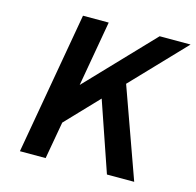

<svg xmlns="http://www.w3.org/2000/svg" viewBox="-103 -806 930 913"><g transform="rotate(15 362.5 -350.0)"><path d="M72.4 0 195.4 -700H322L265.4 -377.8L572.8 -700H725L477.2 -440.4L635 0H500.8L383.2 -342.4L231.6 -183.4L199 0Z"/></g></svg>

Font: Overpass
Style: Italic
Weight: 400
Italic angle: -10°
Designer: Delve Withrington, Dave Bailey, Thomas Jockin
Foundry: Delve Fonts LLC
Version: Version 4.000